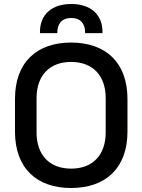

<svg xmlns="http://www.w3.org/2000/svg" viewBox="-20 -927 713 961"><path d="M336 14C508 14 618 -85 618 -268V-432C618 -615 508 -714 336 -714C164 -714 55 -615 55 -432V-268C55 -85 164 14 336 14ZM163 -264V-436C163 -548 227 -617 336 -617C445 -617 509 -548 509 -436V-264C509 -152 445 -83 336 -83C227 -83 163 -152 163 -264ZM180 -761H267V-766C267 -807 289 -837 337 -837C384 -837 406 -807 406 -766V-761H493V-767C493 -855 433 -907 337 -907C240 -907 180 -855 180 -767Z"/></svg>

Font: Meta Space Medium
Style: Regular
Weight: 500
Designer: Meta Pool / Florian Karsten
Foundry: Meta Pool / Florian Karsten
Version: Version 2.000;Glyphs 3.1.1 (3137)